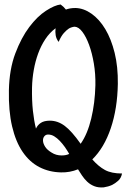

<svg xmlns="http://www.w3.org/2000/svg" viewBox="-20 -682 571 852"><path d="M253.9 7.8Q273.4 7.8 287.1 1Q278.3 -14.6 267.6 -29.8Q256.8 -44.9 245.1 -57.1Q233.4 -69.3 220.7 -77.1Q208 -85 193.4 -85Q182.6 -85 176.3 -76.7Q169.9 -68.4 170.9 -56.2Q171.9 -43.9 180.7 -30.3Q189.5 -16.6 209 -4.9Q228.5 7.8 253.9 7.8ZM315.4 -646.5Q351.6 -645.5 386.2 -621.1Q420.9 -596.7 447.3 -552.7Q473.6 -508.8 488.8 -447.3Q503.9 -385.7 502.9 -309.6Q501 -200.2 471.7 -113.3Q442.4 -26.4 389.6 25.4Q417 56.6 445.8 72.3Q474.6 87.9 521.5 87.9Q517.6 108.4 504.4 120.1Q491.2 131.8 477.5 138.7Q460 146.5 440.4 149.4Q416 151.4 397.9 144Q379.9 136.7 366.7 124Q353.5 111.3 343.8 96.7Q334 82 326.2 69.3Q290 84 251 83Q198.2 82 154.8 59.6Q111.3 37.1 80.6 -7.8Q49.8 -52.7 33.7 -121.1Q17.6 -189.5 19.5 -282.2Q21.5 -375 47.9 -444.8Q74.2 -514.6 109.9 -562Q145.5 -609.4 184.1 -634.3Q222.7 -659.2 249 -662.1Q262.7 -652.3 272.5 -639.6Q280.3 -642.6 290.5 -644.5Q300.8 -646.5 315.4 -646.5ZM403.3 -303.7Q404.3 -353.5 396.5 -399.9Q388.7 -446.3 375.5 -482.4Q362.3 -518.6 345.7 -540.5Q329.1 -562.5 311.5 -563.5Q298.8 -562.5 286.1 -555.7Q275.4 -548.8 263.2 -535.2Q251 -521.5 240.2 -496.1Q229.5 -509.8 227.1 -525.4Q224.6 -541 226.6 -556.6Q200.2 -537.1 181.2 -508.3Q162.1 -479.5 149.4 -444.8Q136.7 -410.2 129.9 -371.6Q123 -333 122.1 -293Q121.1 -235.4 126 -190.4Q130.9 -145.5 139.6 -111.3Q146.5 -127 161.1 -136.7Q175.8 -146.5 201.2 -146.5Q236.3 -146.5 267.1 -123.5Q297.9 -100.6 337.9 -43.9Q368.2 -86.9 384.8 -155.8Q401.4 -224.6 403.3 -303.7Z"/></svg>

Font: Rancho
Style: Regular
Weight: 400
Designer: Font Diner, Inc
Foundry: Font Diner, Inc
Version: Version 1.000